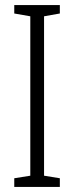

<svg xmlns="http://www.w3.org/2000/svg" viewBox="-20 -734 291 754"><path d="M215 0H36V-34L99 -44V-670L36 -681V-714H215V-681L153 -670V-44L215 -34Z"/></svg>

Font: Noto Sans Gurmukhi ExtraCondensed Light
Style: Regular
Weight: 300
Width: 2
Designer: Jelle Bosma - Monotype Design Team
Foundry: Monotype Imaging Inc.
Version: Version 2.004; ttfautohint (v1.8.4.7-5d5b)